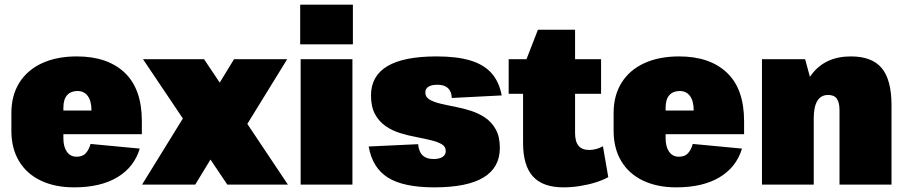

<svg xmlns="http://www.w3.org/2000/svg" viewBox="-20 -795 3904 827"><path d="M299 12Q217 12 156 -17Q95 -46 62 -101Q29 -156 29 -232V-308Q29 -384 63.5 -439Q98 -494 161.5 -523Q225 -552 311 -552Q443 -552 517 -482Q591 -412 591 -273V-217H213V-319H416L374 -283V-319Q374 -360 358 -381.5Q342 -403 314 -403Q285 -403 269 -385Q253 -367 253 -331V-199Q253 -163 268 -141.5Q283 -120 310 -120Q336 -120 349.5 -135Q363 -150 370 -175L582 -155Q558 -75 485.5 -31.5Q413 12 299 12Z M596 -540H859L1220 0H959ZM787 -316 977 -256 821 0H592ZM833 -286 988 -540H1217L1023 -225Z M1498 -540V0H1275V-540ZM1500 -775V-604H1273V-775Z M1851 12Q1718 12 1651 -30Q1584 -72 1568 -164L1781 -174Q1784 -141 1800.5 -125.5Q1817 -110 1847 -110Q1872 -110 1886 -119Q1900 -128 1900 -144Q1900 -164 1882.5 -174Q1865 -184 1836.5 -191Q1808 -198 1773.5 -204.5Q1739 -211 1704.5 -221.5Q1670 -232 1641.5 -251.5Q1613 -271 1595.5 -303Q1578 -335 1578 -384Q1578 -468 1648.5 -510Q1719 -552 1860 -552Q1948 -552 2006 -534.5Q2064 -517 2097 -480Q2130 -443 2141 -384L1926 -373Q1925 -401 1909.5 -415.5Q1894 -430 1864 -430Q1839 -430 1825.5 -421.5Q1812 -413 1812 -397Q1812 -377 1829.5 -366.5Q1847 -356 1875.5 -349Q1904 -342 1938.5 -335.5Q1973 -329 2007.5 -318Q2042 -307 2070 -288Q2098 -269 2115.5 -237.5Q2133 -206 2133 -158Q2133 -73 2062.5 -30.5Q1992 12 1851 12Z M2407 12Q2318 12 2275.5 -35Q2233 -82 2233 -179V-502L2297 -667H2457V-222Q2457 -185 2472 -167Q2487 -149 2518 -149Q2532 -149 2547.5 -153Q2563 -157 2577 -165L2600 -32Q2577 -19 2544.5 -9Q2512 1 2476.5 6.5Q2441 12 2407 12ZM2171 -540H2569V-391H2171Z M2893 12Q2811 12 2750 -17Q2689 -46 2656 -101Q2623 -156 2623 -232V-308Q2623 -384 2657.5 -439Q2692 -494 2755.5 -523Q2819 -552 2905 -552Q3037 -552 3111 -482Q3185 -412 3185 -273V-217H2807V-319H3010L2968 -283V-319Q2968 -360 2952 -381.5Q2936 -403 2908 -403Q2879 -403 2863 -385Q2847 -367 2847 -331V-199Q2847 -163 2862 -141.5Q2877 -120 2904 -120Q2930 -120 2943.5 -135Q2957 -150 2964 -175L3176 -155Q3152 -75 3079.5 -31.5Q3007 12 2893 12Z M3596 -320Q3596 -354 3584.5 -370Q3573 -386 3547 -386Q3516 -386 3500.5 -360.5Q3485 -335 3485 -285L3418 -210V-250Q3418 -398 3476.5 -475Q3535 -552 3645 -552Q3736 -552 3778 -501.5Q3820 -451 3820 -341V0H3596ZM3262 -540H3448L3485 -403V0H3262Z"/></svg>

Font: Pathway Extreme Condensed Black
Style: Regular
Weight: 900
Width: 3
Version: Version 1.001;gftools[0.9.26]